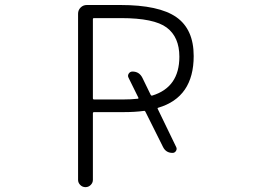

<svg xmlns="http://www.w3.org/2000/svg" viewBox="-20 -774 1040 772"><path d="M534.2 -377Q538.1 -377.9 536.1 -381.8L497.1 -460.9Q492.2 -469.7 497.6 -478Q502.9 -486.3 512.7 -486.3Q540 -486.3 552.7 -460.9L585.9 -392.6Q587.9 -388.7 591.8 -389.6Q701.2 -422.9 701.2 -545.9Q701.2 -625 650.4 -663.1Q599.6 -701.2 466.8 -701.2H358.4Q353.5 -701.2 353.5 -697.3V-378.9Q353.5 -374 358.4 -374H473.6Q505.9 -374 534.2 -377ZM688.5 -182.6Q692.4 -174.8 687.5 -167Q682.6 -159.2 673.8 -159.2Q647.5 -159.2 635.7 -182.6L564.5 -325.2Q562.5 -329.1 558.6 -328.1Q522.5 -323.2 476.6 -323.2H358.4Q353.5 -323.2 353.5 -318.4V-50.8Q353.5 -39.1 344.7 -30.3Q335.9 -21.5 323.7 -21.5Q311.5 -21.5 302.7 -30.3Q293.9 -39.1 293.9 -50.8V-718.8Q293.9 -733.4 304.2 -743.7Q314.5 -753.9 329.1 -753.9H463.9Q619.1 -753.9 689 -705.1Q758.8 -656.2 758.8 -548.8Q758.8 -382.8 616.2 -340.8Q612.3 -339.8 614.3 -335.9Z"/></svg>

Font: Rounded-L Mgen+ 1m light
Style: Regular
Weight: 200
Designer: [Source Han Sans]
Ryoko NISHIZUKA  (kana & ideographs); Paul D. Hunt (Latin, Greek & Cyrillic); Wenlong ZHANG  (bopomofo
Version: Version 1.059.20150602